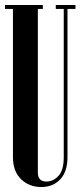

<svg xmlns="http://www.w3.org/2000/svg" viewBox="-20 -740 323 771"><path d="M283 -704H251V-109Q251 -51 222 -20Q193 11 146 11Q97 11 64.5 -20.5Q32 -52 32 -109V-704H0V-720H152V-704H132V-47Q132 -11 166 -11Q194 -11 215 -34Q236 -57 236 -109V-704H204V-720H283Z"/></svg>

Font: FFF_Magyar-Nemzet Bold
Style: Regular
Weight: 700
Width: 2
Designer: bBox Type GmbH
Foundry: bBox Type GmbH
Version: Version 0.004